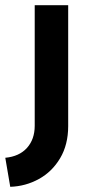

<svg xmlns="http://www.w3.org/2000/svg" viewBox="-75 -520 341 740"><path d="M58.8 -35.2V-500H187.8V-34.2Q187.8 37.4 156.8 89.7Q125.7 142 74.7 170Q23.6 198 -35.5 200L-54.6 88.1Q-0.6 83 29.1 49.9Q58.8 16.7 58.8 -35.2Z"/></svg>

Font: AF Albert Sans Medium
Style: Regular
Weight: 500
Designer: Andreas Rasmussen
Foundry: a.Foundry
Version: Version 1.300;Glyphs 3.2 (3231)